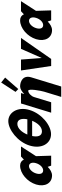

<svg xmlns="http://www.w3.org/2000/svg" viewBox="1082 -1972 1061 3265"><g transform="rotate(-90 1612.5 -339.5)"><path d="M107.7 -256C61.8 -106 129.8 15 261.7 15C312.7 15 365.9 -16 406.5 -58H407.9L428.1 0H597.6L589.5 -258L754.4 -513H583.5L530.6 -464C512.5 -505 478 -528 427.7 -528C295.8 -528 153.5 -406 107.7 -256ZM295.7 -256C317.4 -327 371.3 -377 420.2 -377C468.3 -377 491.6 -327 469.9 -256C448.5 -186 396.8 -136 346.5 -136C294 -136 274.3 -186 295.7 -256Z M1216.4 -405H956.9C993.7 -495 1060.3 -575 1138.9 -575C1218 -575 1234.8 -495 1216.4 -405ZM932.1 -323.4H1191.1C1154.7 -234.8 1091.3 -156.8 1011 -156.8C928.6 -156.8 913.9 -234.8 932.1 -323.4ZM769.6 -365.9C707 -161.1 804.6 -2.1 963.7 -2.1C1114.7 -2.1 1311.5 -161.1 1374.1 -365.9C1436.7 -570.8 1330.8 -728.9 1185.9 -728.9C1041.2 -728.9 832.3 -570.8 769.6 -365.9Z M1682.6 -605.9 1730.8 -558.9 1926 -782.8 1841.4 -850ZM1328.7 0H1505.7L1594.4 -290C1609.9 -341 1662.8 -390 1701.5 -390C1743 -390 1701.3 -170 1685.7 -119L1597 171H1774L1929.6 -338C1973.4 -481 1856.7 -528 1775.7 -528C1734.9 -528 1688.9 -499 1647.5 -459H1646L1662.5 -513H1485.5Z M2232.2 -513H2046.6L2122.8 0H2242.8L2600.1 -513H2414.5L2258.7 -160Z M2578.7 -256C2532.8 -106 2600.8 15 2732.7 15C2783.7 15 2836.9 -16 2877.5 -58H2878.9L2899.1 0H3068.6L3060.5 -258L3225.4 -513H3054.5L3001.6 -464C2983.5 -505 2949 -528 2898.7 -528C2766.8 -528 2624.5 -406 2578.7 -256ZM2766.7 -256C2788.4 -327 2842.3 -377 2891.2 -377C2939.3 -377 2962.6 -327 2940.9 -256C2919.5 -186 2867.8 -136 2817.5 -136C2765 -136 2745.3 -186 2766.7 -256Z"/></g></svg>

Font: Hussar
Style: BdSuprConOblThree
Weight: 700
Foundry: Cannot Into Space Fonts
Version: Version 2.00